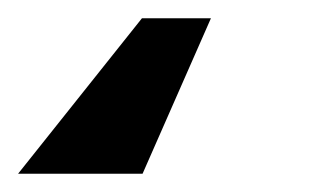

<svg xmlns="http://www.w3.org/2000/svg" viewBox="-44 25 357 209"><path d="M185.6 44.9 111.2 214.1H-24.3L110.5 44.9Z"/></svg>

Font: Inter
Style: Italic
Weight: 400
Italic angle: -9.3988°
Designer: Rasmus Andersson
Foundry: rsms
Version: Version 4.001;git-66647c0bb